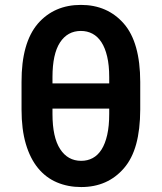

<svg xmlns="http://www.w3.org/2000/svg" viewBox="-20 -750 657 780"><path d="M133.9 -654.1Q200.3 -730.1 308.6 -730.1Q416.5 -730.1 483 -654.1Q549.4 -578.1 549.7 -417.3V-305Q549.4 -223.4 533.2 -164.4Q517 -105.5 483.7 -66.8Q417.6 9.9 310 9.9Q256 9.9 211.3 -9.1Q166.5 -28.1 134.6 -66.9Q102.6 -105.8 85 -165.1Q67.5 -224.4 67.5 -305V-417.3Q67.1 -576 133.9 -654.1ZM193.2 -411.2H423.7V-436.8Q423.7 -485.1 415.3 -520.4Q407 -555.8 391.9 -578.8Q376.8 -601.9 355.6 -613.1Q334.5 -624.3 308.6 -624.3Q254.3 -624.3 223.7 -577.4Q193.2 -530.5 193.2 -436.8ZM193.2 -308.9V-287.3Q193.2 -192.1 224.3 -144.4Q255.3 -96.6 310 -96.6Q335.6 -96.6 356.5 -107.8Q377.5 -119 392.4 -142.4Q407.3 -165.8 415.5 -201.9Q423.7 -237.9 423.7 -287.3V-308.9Z"/></svg>

Font: Inter P Semi Bold
Style: Regular
Weight: 600
Designer: Rasmus Andersson
Foundry: rsms
Version: Version 3.018;git-588b23468